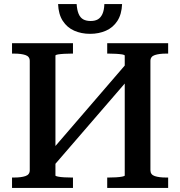

<svg xmlns="http://www.w3.org/2000/svg" viewBox="-20 -922 884 942"><path d="M198 -143 608 -619 648 -577 237 -101ZM39 0V-51H50Q83 -51 104.5 -58Q126 -65 126 -87V-623Q126 -645 104.5 -652Q83 -659 50 -659H39V-710H338V-659H330Q313 -659 295 -658Q277 -657 264.5 -655Q252 -653 252 -649V-61Q252 -58 264.5 -55.5Q277 -53 295 -52Q313 -51 330 -51H338V0ZM506 0V-51H514Q531 -51 549 -52Q567 -53 579.5 -55.5Q592 -58 592 -61V-649Q592 -653 579.5 -655Q567 -657 549 -658Q531 -659 514 -659H506V-710H805V-659H794Q762 -659 740 -652Q718 -645 718 -623V-87Q718 -65 739.5 -58Q761 -51 794 -51H805V0ZM422 -756Q379 -756 344 -771.5Q309 -787 288 -819.5Q267 -852 265 -902H356Q358 -872 366 -853.5Q374 -835 388.5 -827Q403 -819 425 -819Q446 -819 460 -827Q474 -835 482.5 -853.5Q491 -872 492 -902H579Q577 -852 556 -819.5Q535 -787 500 -771.5Q465 -756 422 -756Z"/></svg>

Font: Roboto Serif 36pt Medium
Style: Regular
Weight: 500
Designer: Greg Gazdowicz
Foundry: Commercial Type
Version: Version 1.008